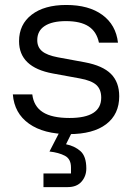

<svg xmlns="http://www.w3.org/2000/svg" viewBox="-20 -530 532 773"><path d="M257.5 10Q155.8 10 96.7 -32.1Q37.5 -74.2 31.7 -150H110Q115.8 -101.7 152.5 -78.3Q189.2 -55 260 -55Q387.5 -55 387.5 -136.7Q387.5 -170 367.9 -187.9Q348.3 -205.8 301.7 -214.2L192.5 -234.2Q56.7 -259.2 56.7 -364.2Q56.7 -431.7 107.5 -470.8Q158.3 -510 246.7 -510Q337.5 -510 392.1 -470Q446.7 -430 455 -358.3H378.3Q369.2 -402.5 336.7 -423.8Q304.2 -445 245.8 -445Q190 -445 160 -425.4Q130 -405.8 130 -368.3Q130 -340 149.6 -323.8Q169.2 -307.5 213.3 -299.2L321.7 -279.2Q393.3 -265.8 426.7 -232.5Q460 -199.2 460 -142.5Q460 -70 407.5 -30Q355 10 257.5 10ZM155 223.3V168.3H265.8V144.2Q265.8 110 241.3 97.1Q216.7 84.2 179.2 80L233.3 -25H283.3L245.8 50.8Q280 57.5 303.8 78.3Q327.5 99.2 327.5 148.3Q327.5 179.2 308.3 201.2Q289.2 223.3 252.5 223.3Z"/></svg>

Font: Funnel Display Light
Style: Regular
Weight: 300
Designer: NORD ID, Kristian Moeller
Foundry: Dicotype
Version: Version 1.000